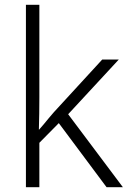

<svg xmlns="http://www.w3.org/2000/svg" viewBox="-20 -780 534 800"><path d="M144 -374Q144 -342 143.5 -307.5Q143 -273 142 -240H143Q152 -250 162.5 -262.5Q173 -275 183.5 -288Q194 -301 204 -312L406 -532H475L264 -304L492 0H424L225 -267L144 -185V0H88V-760H144Z"/></svg>

Font: Noto Sans Cham Light
Style: Regular
Weight: 300
Version: Version 2.002